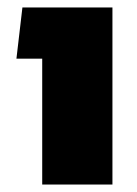

<svg xmlns="http://www.w3.org/2000/svg" viewBox="-20 -494 366 514"><path d="M93 0V-337H24L40 -474H281V0Z"/></svg>

Font: Kanit
Style: Bold
Weight: 700
Designer: Katatrad Team
Foundry: CadsonDemak
Version: Version 2.000; ttfautohint (v1.8.3)